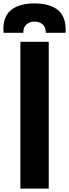

<svg xmlns="http://www.w3.org/2000/svg" viewBox="-89 -1104 405 1124"><path d="M30.3 0V-859.4H196.3V0ZM-67.9 -912.1Q-69.3 -921.9 -69.3 -932.1Q-69.3 -1011.7 -21.2 -1047.9Q26.9 -1084 112.3 -1084Q200.2 -1084 247.8 -1047.1Q295.4 -1010.3 295.4 -928.7Q295.4 -926.3 295.2 -921.6Q294.9 -917 294.4 -912.1H179.2Q179.2 -945.3 160.6 -961.4Q142.1 -977.5 113.3 -977.5Q85 -977.5 66.2 -961.4Q47.4 -945.3 47.4 -912.1Z"/></svg>

Font: Anton SC
Style: Regular
Weight: 400
Designer: Vernon Adams
Foundry: Vernon Adams
Version: Version 2.116; ttfautohint (v1.8.4.7-5d5b)